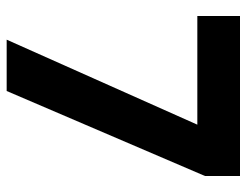

<svg xmlns="http://www.w3.org/2000/svg" viewBox="-102 -638 740 576"><g transform="rotate(90 268.0 -350.0)"><path d="M99 0 354 -572H28V-700H508V-595L253 0Z"/></g></svg>

Font: DM Sans 20pt Black
Style: Regular
Weight: 900
Version: Version 4.004;gftools[0.9.30]